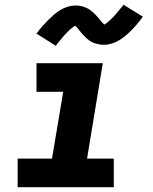

<svg xmlns="http://www.w3.org/2000/svg" viewBox="-20 -785 640 805"><path d="M54 0V-120H198L245 -400H133V-520H411L345 -120H457V0ZM214 -593 133 -644Q146 -662 158.5 -676Q171 -690 183 -702Q195 -714 206.5 -724Q218 -734 233 -743Q248 -752 264.5 -757Q281 -762 297 -762Q302 -762 307 -761.5Q312 -761 317 -760Q322 -759 326.5 -758Q331 -757 335.5 -755Q340 -753 344.5 -751Q349 -749 353 -746.5Q357 -744 360.5 -741Q364 -738 368 -735Q372 -732 375.5 -728.5Q379 -725 382 -721.5Q385 -718 388 -715Q391 -712 393.5 -709Q396 -706 399.5 -701.5Q403 -697 406.5 -693Q410 -689 412 -687Q414 -685 417 -682Q420 -683 423.5 -685.5Q427 -688 431.5 -692Q436 -696 438.5 -698Q441 -700 443.5 -702.5Q446 -705 449 -708Q452 -711 455 -714Q458 -717 461 -720.5Q464 -724 467.5 -728Q471 -732 474.5 -736.5Q478 -741 482 -745.5Q486 -750 490 -755Q494 -760 498 -765L579 -715Q566 -697 553.5 -682.5Q541 -668 529.5 -656.5Q518 -645 506 -635Q494 -625 479 -616Q464 -607 447.5 -602Q431 -597 415 -597Q408 -597 401.5 -598Q395 -599 389 -600.5Q383 -602 376.5 -604Q370 -606 364.5 -609Q359 -612 354 -615.5Q349 -619 344 -623.5Q339 -628 334.5 -632.5Q330 -637 326 -641.5Q322 -646 318.5 -650.5Q315 -655 310.5 -660.5Q306 -666 302.5 -670Q299 -674 296 -677Q292 -675 288.5 -673Q285 -671 280.5 -667Q276 -663 273.5 -661Q271 -659 268.5 -656.5Q266 -654 263.5 -651Q261 -648 257.5 -645Q254 -642 251 -638.5Q248 -635 244.5 -631Q241 -627 237.5 -622.5Q234 -618 230 -613.5Q226 -609 222 -604Q218 -599 214 -593Z"/></svg>

Font: Iosevka SS04 Heavy Extended
Style: Italic
Weight: 900
Width: 7
Italic angle: -9°
Monospace: yes
Designer: Belleve Invis
Foundry: Belleve Invis
Version: Version 19.0.0; ttfautohint (v1.8.4)